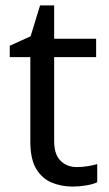

<svg xmlns="http://www.w3.org/2000/svg" viewBox="-20 -679 401 709"><path d="M264 -62Q284 -62 305 -65.5Q326 -69 339 -73V-6Q325 1 299 5.5Q273 10 249 10Q207 10 171.5 -4.5Q136 -19 114 -55Q92 -91 92 -156V-468H16V-510L93 -545L128 -659H180V-536H335V-468H180V-158Q180 -109 203.5 -85.5Q227 -62 264 -62Z"/></svg>

Font: Noto Sans Buhid
Style: Regular
Weight: 400
Designer: Monotype Design Team
Foundry: Monotype Imaging Inc.
Version: Version 2.001